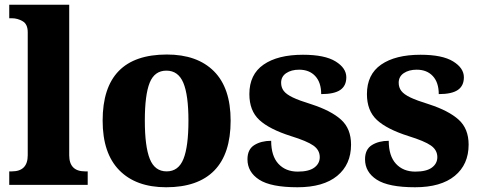

<svg xmlns="http://www.w3.org/2000/svg" viewBox="-20 -780 2029 810"><path d="M19 -57H30Q97 -57 97 -125V-644Q97 -678 75.5 -690.5Q54 -703 30 -703H19V-760H272V-125Q272 -57 339 -57H350V0H19Z M413 -271Q413 -550 684 -550Q812 -550 882.5 -479.5Q953 -409 953 -271Q953 -131 884 -60.5Q815 10 681 10Q554 10 483.5 -61.5Q413 -133 413 -271ZM775 -271Q775 -379 753.5 -430.5Q732 -482 682 -482Q632 -482 611.5 -431Q591 -380 591 -271Q591 -162 612 -109.5Q633 -57 683 -57Q733 -57 754 -109.5Q775 -162 775 -271Z M1024 -108Q1024 -150 1053 -168Q1082 -186 1124 -186Q1124 -122 1154.5 -89Q1185 -56 1236 -56Q1283 -56 1306 -73Q1329 -90 1329 -117Q1329 -147 1302 -166Q1275 -185 1207 -206Q1116 -235 1074 -274Q1032 -313 1032 -383Q1032 -466 1092 -507.5Q1152 -549 1258 -549Q1350 -549 1395.5 -521Q1441 -493 1441 -454Q1441 -418 1415.5 -400.5Q1390 -383 1335 -383Q1335 -432 1310 -459Q1285 -486 1242 -486Q1209 -486 1187.5 -471.5Q1166 -457 1166 -431Q1166 -411 1177 -396.5Q1188 -382 1215 -369Q1242 -356 1294 -340Q1377 -313 1419 -275Q1461 -237 1461 -170Q1461 -86 1402.5 -38Q1344 10 1235 10Q1123 10 1073.5 -22Q1024 -54 1024 -108Z M1520 -108Q1520 -150 1549 -168Q1578 -186 1620 -186Q1620 -122 1650.5 -89Q1681 -56 1732 -56Q1779 -56 1802 -73Q1825 -90 1825 -117Q1825 -147 1798 -166Q1771 -185 1703 -206Q1612 -235 1570 -274Q1528 -313 1528 -383Q1528 -466 1588 -507.5Q1648 -549 1754 -549Q1846 -549 1891.5 -521Q1937 -493 1937 -454Q1937 -418 1911.5 -400.5Q1886 -383 1831 -383Q1831 -432 1806 -459Q1781 -486 1738 -486Q1705 -486 1683.5 -471.5Q1662 -457 1662 -431Q1662 -411 1673 -396.5Q1684 -382 1711 -369Q1738 -356 1790 -340Q1873 -313 1915 -275Q1957 -237 1957 -170Q1957 -86 1898.5 -38Q1840 10 1731 10Q1619 10 1569.5 -22Q1520 -54 1520 -108Z"/></svg>

Font: Noto Serif ExtraBold
Style: Regular
Weight: 800
Designer: Monotype Design Team
Foundry: Monotype Imaging Inc.
Version: Version 1.001